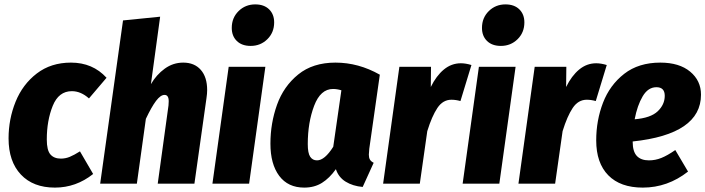

<svg xmlns="http://www.w3.org/2000/svg" viewBox="-20 -836 3211 874"><path d="M465 -482 385 -388Q348 -421 307 -421Q247 -421 220 -354Q193 -287 193 -201Q193 -152 209.5 -133Q226 -114 257 -114Q278 -114 297.5 -122Q317 -130 344 -147L404 -44Q326 18 230 18Q131 18 75 -41.5Q19 -101 19 -206Q19 -294 51 -373Q83 -452 147.5 -501.5Q212 -551 303 -551Q402 -551 465 -482Z M923 -426Q923 -410 920 -390L865 0H698L747 -356Q748 -363 748 -375Q748 -404 729 -404Q711 -404 690.5 -377Q670 -350 644 -295L603 0H436L540 -743L709 -760L667 -453Q692 -496 730 -523.5Q768 -551 814 -551Q865 -551 894 -518Q923 -485 923 -426Z M1114 0H947L1021 -532H1188ZM1035 -709Q1035 -755 1066 -785.5Q1097 -816 1142 -816Q1182 -816 1205 -793.5Q1228 -771 1228 -734Q1228 -688 1197 -657.5Q1166 -627 1121 -627Q1081 -627 1058 -649.5Q1035 -672 1035 -709Z M1709 -496 1661 -159Q1659 -139 1659 -132Q1659 -118 1664 -109.5Q1669 -101 1681 -95L1631 15Q1586 11 1553.5 -9Q1521 -29 1509 -66Q1480 -25 1445.5 -3.5Q1411 18 1365 18Q1291 18 1251 -35.5Q1211 -89 1211 -182Q1211 -275 1241 -359Q1271 -443 1337.5 -497Q1404 -551 1507 -551Q1612 -551 1709 -496ZM1381 -180Q1381 -139 1392 -122.5Q1403 -106 1423 -106Q1458 -106 1497 -168L1534 -425Q1514 -431 1496 -431Q1439 -431 1410 -354.5Q1381 -278 1381 -180Z M2126 -540 2076 -376Q2055 -382 2035 -382Q1996 -382 1971 -344.5Q1946 -307 1925 -239L1891 0H1724L1798 -532H1942L1941 -440Q1966 -491 2000.5 -519.5Q2035 -548 2078 -548Q2100 -548 2126 -540Z M2253 0H2086L2160 -532H2327ZM2174 -709Q2174 -755 2205 -785.5Q2236 -816 2281 -816Q2321 -816 2344 -793.5Q2367 -771 2367 -734Q2367 -688 2336 -657.5Q2305 -627 2260 -627Q2220 -627 2197 -649.5Q2174 -672 2174 -709Z M2742 -540 2692 -376Q2671 -382 2651 -382Q2612 -382 2587 -344.5Q2562 -307 2541 -239L2507 0H2340L2414 -532H2558L2557 -440Q2582 -491 2616.5 -519.5Q2651 -548 2694 -548Q2716 -548 2742 -540Z M3171 -405Q3171 -225 2860 -192V-191Q2860 -146 2879 -126Q2898 -106 2934 -106Q2963 -106 2990.5 -117Q3018 -128 3054 -153L3112 -55Q3019 18 2906 18Q2804 18 2749 -38Q2694 -94 2694 -197Q2694 -288 2725 -368.5Q2756 -449 2821.5 -500Q2887 -551 2986 -551Q3072 -551 3121.5 -510Q3171 -469 3171 -405ZM3006 -400Q3006 -439 2968 -439Q2930 -439 2905.5 -397.5Q2881 -356 2869 -293Q2942 -299 2974 -329.5Q3006 -360 3006 -400Z"/></svg>

Font: Fira Sans Condensed ExtraBold
Style: Italic
Weight: 800
Width: 3
Italic angle: -8°
Designer: bBox Type GmbH & Carrois Corporate GbR & Edenspiekermann AG
Foundry: bBox Type GmbH & Carrois Corporate GbR & Edenspiekermann AG
Version: Version 4.301